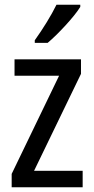

<svg xmlns="http://www.w3.org/2000/svg" viewBox="-20 -879 393 806"><path d="M317 -850V-859H217C195 -814 161 -759 126 -710V-699H180C223 -735 292 -809 317 -850ZM327 -93V-162H123L320 -569V-630H41V-561H228L29 -149V-93Z"/></svg>

Font: Noto Sans Kannada UI Condensed
Style: Regular
Weight: 400
Width: 3
Designer: Jelle Bosma - Monotype Design Team
Foundry: Monotype Imaging Inc.
Version: Version 2.005